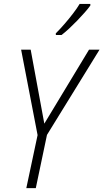

<svg xmlns="http://www.w3.org/2000/svg" viewBox="-20 -970 533 990"><path d="M115.7 0 173.8 -273.4 88.9 -713.9H138.2L208.5 -332.5L439 -713.9H493.2L222.2 -274.4L164.6 0ZM268.1 -789.6 267.6 -797.9Q290.5 -820.8 313.7 -847.7Q336.9 -874.5 357.4 -901.4Q377.9 -928.2 390.6 -949.7H445.8V-941.4Q434.6 -925.8 416.7 -905.5Q398.9 -885.3 378.2 -863.8Q357.4 -842.3 336.7 -823Q315.9 -803.7 297.4 -789.6Z"/></svg>

Font: Open Sans SemiCondensed Light
Style: Italic
Weight: 300
Width: 4
Italic angle: -12°
Designer: Monotype Design Team
Foundry: Monotype Imaging Inc.
Version: Version 3.000